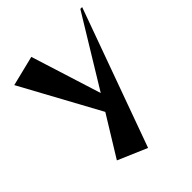

<svg xmlns="http://www.w3.org/2000/svg" viewBox="-223 -693 1044 1044"><g transform="rotate(-45 299.0 -170.5)"><path d="M132 157 274 -74 27 -527 201 -570 329 -164 574 -566H588L300 229Z"/></g></svg>

Font: Tiejili SC
Style: Regular
Weight: 400
Designer: Buernia
Foundry: Ershou Xiaoxi Press
Version: Version 1.100